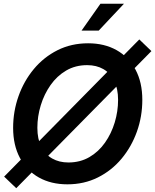

<svg xmlns="http://www.w3.org/2000/svg" viewBox="-20 -969 825 1021"><path d="M338.4 11.2Q251.5 11.2 186.8 -25.1Q122.1 -61.5 85.9 -129.2Q49.8 -196.8 49.8 -289.1Q49.8 -376.5 78.4 -457.3Q106.9 -538.1 159.7 -601.6Q212.4 -665 285.6 -701.9Q358.9 -738.8 448.7 -738.8Q535.2 -738.8 599.9 -702.4Q664.6 -666 700.7 -598.6Q736.8 -531.2 736.8 -438Q736.8 -349.6 708 -269Q679.2 -188.5 626.5 -125.2Q573.7 -62 500.5 -25.4Q427.2 11.2 338.4 11.2ZM343.8 -105Q406.2 -105 455.3 -133.5Q504.4 -162.1 538.3 -210.4Q572.3 -258.8 590.1 -317.9Q607.9 -377 607.9 -437.5Q607.9 -498 587.2 -539.3Q566.4 -580.6 529.5 -601.6Q492.7 -622.6 443.4 -622.6Q380.9 -622.6 331.8 -593.8Q282.7 -564.9 248.8 -516.6Q214.8 -468.3 196.8 -409.2Q178.7 -350.1 178.7 -289.6Q178.7 -229.5 199.5 -188.5Q220.2 -147.5 257.3 -126.2Q294.4 -105 343.8 -105ZM66.4 31.7 2 -29.8 720.7 -759.3 785.2 -697.3ZM413.6 -806.2 514.2 -949.2H639.2L504.9 -806.2Z"/></svg>

Font: Inter 28pt SemiBold
Style: Italic
Weight: 600
Italic angle: -9.3988°
Designer: Rasmus Andersson
Foundry: rsms
Version: Version 4.001;git-66647c0bb